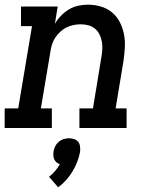

<svg xmlns="http://www.w3.org/2000/svg" viewBox="-29 -548 649 822"><path d="M-9 0V-84H49L108 -436H61V-520H218L206 -446Q217 -465 232.5 -481Q248 -497 266.5 -508Q285 -519 306 -523.5Q327 -528 347 -528Q376 -528 403 -520Q430 -512 450.5 -495Q471 -478 483.5 -454Q496 -430 501.5 -402.5Q507 -375 505.5 -346.5Q504 -318 500 -289L466 -84H513V0H311V-84H369L405 -303Q408 -320 409 -337Q410 -354 407 -370Q404 -386 397 -400.5Q390 -415 378 -425Q366 -435 350 -439.5Q334 -444 317 -444Q302 -444 286.5 -441Q271 -438 256.5 -431Q242 -424 229.5 -412.5Q217 -401 208 -387.5Q199 -374 194 -358.5Q189 -343 187 -328L146 -84H193V0ZM220 254 181 209Q195 198 207 184Q219 170 227 155Q219 152 213 147Q207 142 203.5 134.5Q200 127 199.5 118.5Q199 110 200 101Q202 89 207.5 78Q213 67 222.5 59Q232 51 243.5 47.5Q255 44 266 44Q278 44 288.5 47.5Q299 51 305.5 59Q312 67 313.5 78Q315 89 314 101Q310 123 302 144Q294 165 282 185Q270 205 254.5 222.5Q239 240 220 254Z"/></svg>

Font: Iosevka Etoile Medium Oblique
Style: Regular
Weight: 500
Italic angle: -9°
Designer: Belleve Invis
Foundry: Belleve Invis
Version: Version 15.5.2; ttfautohint (v1.8.4)